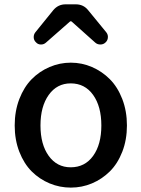

<svg xmlns="http://www.w3.org/2000/svg" viewBox="-20 -854 653 887"><path d="M47.9 -274.4Q47.9 -340.8 69.3 -396.5Q90.8 -452.1 126.5 -488.3Q162.1 -524.4 209 -544.4Q255.9 -564.5 307.1 -564.5Q358.4 -564.5 404.8 -544.4Q451.2 -524.4 487.3 -488.3Q523.4 -452.1 544.9 -396.5Q566.4 -340.8 566.4 -274.4Q566.4 -208 544.9 -152.8Q523.4 -97.7 487.3 -62Q451.2 -26.4 404.8 -6.8Q358.4 12.7 307.1 12.7Q255.9 12.7 209 -6.8Q162.1 -26.4 126.5 -62Q90.8 -97.7 69.3 -152.8Q47.9 -208 47.9 -274.4ZM306.6 -81.1Q372.1 -81.1 410.2 -133.8Q448.2 -186.5 448.2 -274.4Q448.2 -362.3 410.2 -415.5Q372.1 -468.8 306.6 -468.8Q243.2 -468.8 205.1 -415.5Q167 -362.3 167 -274.4Q167 -186.5 205.1 -133.8Q243.2 -81.1 306.6 -81.1ZM146.5 -658.2Q135.7 -668 135.7 -682.6Q135.7 -695.3 143.6 -705.1L226.6 -807.6Q249 -834 283.2 -834H330.1Q365.2 -834 386.7 -807.6L470.7 -705.1Q478.5 -695.3 478.5 -683.6Q478.5 -668 467.8 -658.2Q458 -648.4 443.8 -648.4Q429.7 -648.4 419.9 -657.2L310.5 -754.9Q308.6 -755.9 306.6 -755.9Q304.7 -755.9 303.7 -754.9L192.4 -657.2Q182.6 -648.4 169.9 -648.4Q169.9 -648.4 168.9 -648.4Q155.3 -648.4 146.5 -658.2Z"/></svg>

Font: Gen Jyuu GothicL Medium
Style: Regular
Weight: 500
Designer: [Source Han Sans]
Ryoko NISHIZUKA  (kana & ideographs); Paul D. Hunt (Latin, Greek & Cyrillic); Wenlong ZHANG  (bopomofo
Version: Version 1.002.20150607